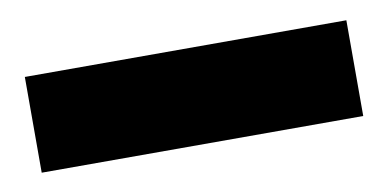

<svg xmlns="http://www.w3.org/2000/svg" viewBox="-30 -807 481 237"><g transform="rotate(-10 210.0 -688.0)"><path d="M8 -748H411V-628H8Z"/></g></svg>

Font: Albert Sans Black
Style: Regular
Weight: 900
Designer: Andreas Rasmussen
Foundry: a.Foundry
Version: Version 1.025